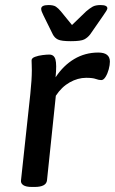

<svg xmlns="http://www.w3.org/2000/svg" viewBox="-20 -738 455 760"><path d="M106 2Q83 2 72.5 -5Q62 -12 63 -23L100 -366Q106 -423 106 -460Q106 -474 105.5 -482.5Q105 -491 105 -499Q105 -508 118.5 -513Q132 -518 148.5 -520Q165 -522 175 -522Q194 -522 199.5 -502.5Q205 -483 200 -432Q231 -479 274 -504.5Q317 -530 369 -530Q415 -530 415 -494Q415 -481 410.5 -464Q406 -447 398 -434Q390 -421 381 -421Q371 -421 359 -425.5Q347 -430 321 -430Q288 -430 256 -412Q224 -394 201 -359L166 -24Q163 2 117 2ZM378 -718Q405 -718 405 -705Q405 -699 389 -677L337 -602Q327 -589 313.5 -582Q300 -575 260 -575Q223 -575 209.5 -581.5Q196 -588 189 -602L152 -677Q148 -685 145.5 -691.5Q143 -698 143 -703Q143 -718 172 -718Q192 -718 201.5 -711.5Q211 -705 221 -693L265 -639L321 -693Q335 -705 346.5 -711.5Q358 -718 378 -718Z"/></svg>

Font: Asap Semi Expanded Semi Expanded Medium
Style: Italic
Weight: 500
Width: 6
Italic angle: -6°
Designer: Pablo Cosgaya
Foundry: Omnibus-Type
Version: Version 3.001; ttfautohint (v1.8.4.7-5d5b)